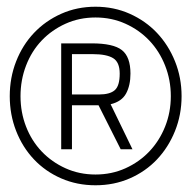

<svg xmlns="http://www.w3.org/2000/svg" viewBox="-20 -720 570 571"><path d="M9 -434Q9 -489 28 -537.5Q47 -586 81 -622Q115 -658 162 -679Q209 -700 264 -700Q319 -700 366 -679Q413 -658 447 -622Q481 -586 500.5 -537.5Q520 -489 520 -434Q520 -379 500.5 -330.5Q481 -282 447 -246Q413 -210 366 -189.5Q319 -169 264 -169Q209 -169 162 -189.5Q115 -210 81 -246Q47 -282 28 -330.5Q9 -379 9 -434ZM41 -434Q41 -386 57.5 -343.5Q74 -301 104 -269.5Q134 -238 175 -219.5Q216 -201 264 -201Q312 -201 353 -219.5Q394 -238 424 -269.5Q454 -301 471 -343.5Q488 -386 488 -434Q488 -482 471 -525Q454 -568 424 -599.5Q394 -631 353 -649.5Q312 -668 264 -668Q216 -668 175 -649.5Q134 -631 104 -599.5Q74 -568 57.5 -525Q41 -482 41 -434ZM273 -407H194V-276H162V-591H253Q317 -591 342.5 -571Q368 -551 368 -501Q368 -466 355 -442Q342 -418 309 -410L374 -276H339ZM274 -439Q307 -439 321.5 -452Q336 -465 336 -501Q336 -535 316.5 -547Q297 -559 256 -559H194V-439Z"/></svg>

Font: Panefresco 1wt
Style: Regular
Weight: 250
Version: Version 1.000